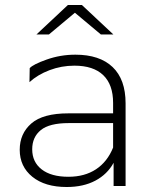

<svg xmlns="http://www.w3.org/2000/svg" viewBox="-20 -745 623 769"><path d="M282 -526Q379 -526 431 -476.5Q483 -427 483 -331V0H435V-93Q410 -47 362 -21.5Q314 4 247 4Q160 4 109.5 -37Q59 -78 59 -145Q59 -210 105.5 -250.5Q152 -291 254 -291H433V-333Q433 -406 393.5 -444Q354 -482 278 -482Q226 -482 178.5 -464Q131 -446 98 -416L99 -472Q112 -487 167 -506.5Q222 -526 282 -526ZM254 -37Q319 -37 364.5 -67Q410 -97 433 -154V-252H255Q178 -252 143.5 -224Q109 -196 109 -147Q109 -96 147 -66.5Q185 -37 254 -37ZM384 -607 280 -694 176 -607H126L252 -725H308L434 -607Z"/></svg>

Font: Hilab Light
Style: Regular
Weight: 300
Designer: Cristianderson Lima
Foundry: Cristianderson
Version: Version 1.0